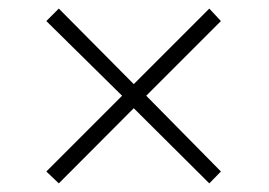

<svg xmlns="http://www.w3.org/2000/svg" viewBox="-20 -489 621 443"><path d="M462.9 -65.9 288.6 -239.3 115.7 -65.9 86.9 -93.3 261.7 -268.1 86.9 -440.4 115.7 -469.2 288.6 -294.9 462.9 -469.2 489.7 -440.4 317.4 -268.1 489.7 -93.3Z"/></svg>

Font: Kitab
Style: Regular
Weight: 400
Designer: SIL International
Foundry: Khaled Hosny
Version: Version 1.000